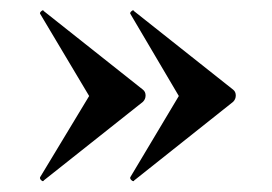

<svg xmlns="http://www.w3.org/2000/svg" viewBox="-20 -382 515 364"><path d="M234 -361 422 -212Q427 -208 427 -201Q427 -194 422 -189L234.5 -40Q233.4 -37 229.7 -40Q226 -43 227 -46L319 -200L227 -356Q226 -358 229.5 -361Q233 -364 234 -361ZM63 -361 251 -212Q256 -208 256 -201Q256 -194 251 -189L63.1 -40Q62 -37 58.5 -40Q55 -43 56 -46L149 -200L56 -356Q55 -358 58.5 -361Q62 -364 63 -361Z"/></svg>

Font: Cormorant Light
Style: Regular
Weight: 300
Designer: Christian Thalmann (Catharsis Fonts)
Foundry: Catharsis Fonts
Version: Version 4.000